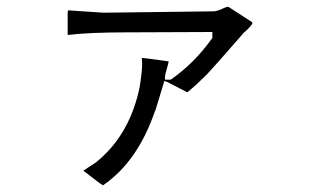

<svg xmlns="http://www.w3.org/2000/svg" viewBox="-20 -604 960 576"><path d="M737 -537Q739 -530 714 -508Q710 -505 709 -503Q620 -401 600 -380Q571 -351 542 -327L482 -358Q477 -360 473 -361L446 -272L445 -271Q393 -119 289 -48Q281 -52 230 -92L268 -117Q364 -194 396 -329Q400 -346 402 -363Q409 -412 405 -430Q416 -430 478 -421Q482 -420 486 -420Q486 -417 479 -392Q474 -377 475 -365H492Q562 -413 617 -490V-508L381 -507Q375 -507 369 -507Q245 -507 183 -499V-566Q184 -570 184 -573L290 -566Q294 -566 299 -566L621 -570Q631 -570 652 -580Q663 -585 666 -583Z"/></svg>

Font: cwTeXYen
Style: Medium
Weight: 500
Version: Version 1.17